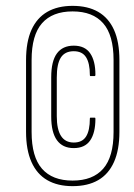

<svg xmlns="http://www.w3.org/2000/svg" viewBox="-20 -630 458 656"><path d="M228 6Q177 6 141.5 -14.5Q106 -35 87.5 -76.5Q69 -118 69 -180V-424Q69 -487 87.5 -528Q106 -569 141.5 -589.5Q177 -610 228 -610Q280 -610 315.5 -589.5Q351 -569 369.5 -528Q388 -487 388 -424V-180Q388 -118 369.5 -76.5Q351 -35 315.5 -14.5Q280 6 228 6ZM228 -13Q297 -13 332.5 -53.5Q368 -94 368 -179V-425Q368 -510 332.5 -550.5Q297 -591 228 -591Q159 -591 123.5 -550.5Q88 -510 88 -425V-179Q88 -94 123.5 -53.5Q159 -13 228 -13ZM232 -124Q194 -124 174.5 -151Q155 -178 155 -232V-366Q155 -421 174.5 -447.5Q194 -474 232 -474Q270 -474 288 -448Q306 -422 306 -375Q306 -373 305.5 -371.5Q305 -370 303 -370H289Q287 -370 287 -374Q287 -414 274 -434.5Q261 -455 232 -455Q202 -455 188 -433.5Q174 -412 174 -365V-233Q174 -143 232 -143Q261 -143 274 -163.5Q287 -184 287 -225Q287 -228 289 -228H303Q305 -228 305.5 -227Q306 -226 306 -224Q306 -176 288 -150Q270 -124 232 -124Z"/></svg>

Font: Sofia Sans Extra Condensed Thin
Style: Italic
Weight: 250
Italic angle: -9°
Version: Version 4.100